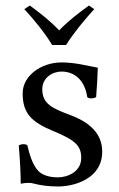

<svg xmlns="http://www.w3.org/2000/svg" viewBox="-20 -665 430 695"><path d="M48 -138C52 -89 55 -42 55 0C65 -2 75 -3 80 -3C87 -3 93 -3 100 -1C127 6 154 10 191 10C247 10 350 -17 350 -116C350 -184 301 -224 233 -249C173 -272 133 -287 133 -342C133 -383 169 -406 203 -406C225 -406 283 -398 296 -313C302 -307 322 -308 328 -314C331 -350 333 -387 334 -420C303 -425 255 -439 203 -439C129 -439 62 -391 62 -327C62 -254 95 -223 172 -191C255 -157 274 -136 274 -93C274 -44 226 -23 189 -23C150 -23 128 -36 118 -47C96 -70 85 -114 79 -139C73 -145 54 -144 48 -138ZM169 -502H219C248 -548 286 -593 321 -632L302 -645C265 -618 231 -593 194 -555C160 -591 127 -616 88 -645L68 -632C103 -594 140 -549 169 -502Z"/></svg>

Font: Libertinus Serif
Style: Regular
Weight: 400
Designer: Philipp H. Poll, Khaled Hosny
Foundry: Caleb Maclennan
Version: Version 7.050;RELEASE